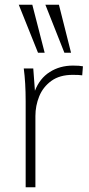

<svg xmlns="http://www.w3.org/2000/svg" viewBox="-20 -788 376 808"><path d="M329 -509 326 -471Q314 -473 286 -473Q231 -473 196 -447.5Q161 -422 145 -382.5Q129 -343 129 -300V0H88V-362Q88 -440 80 -500H120L127 -406Q147 -458 189.5 -485Q232 -512 287 -512Q315 -512 329 -509ZM140 -566 59 -768H116L168 -566ZM251 -566 171 -768H228L279 -566Z"/></svg>

Font: MuliDisplayVN ExtraLight
Style: Regular
Weight: 200
Designer: Vernon Adams
Foundry: Vernon Adams
Version: Version 2.100